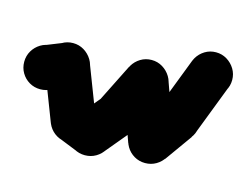

<svg xmlns="http://www.w3.org/2000/svg" viewBox="-155 -739 1211 957"><g transform="rotate(15 450.5 -260.5)"><path d="M-62 -300Q-62 -269 -47 -243.5Q-32 -218 -6.5 -203Q19 -188 50 -188Q81 -188 106.5 -203Q132 -218 147.5 -243.5Q163 -269 163 -300Q163 -331 147.5 -356.5Q132 -382 106.5 -397.5Q81 -413 50 -413Q19 -413 -6.5 -397.5Q-32 -382 -47 -356.5Q-62 -331 -62 -300Z M9 -404 91 -196 191 -236 109 -444Z M38 -340Q38 -309 53 -283.5Q68 -258 93.5 -243Q119 -228 150 -228Q181 -228 206.5 -243Q232 -258 247.5 -283.5Q263 -309 263 -340Q263 -371 247.5 -396.5Q232 -422 206.5 -437.5Q181 -453 150 -453Q119 -453 93.5 -437.5Q68 -422 53 -396.5Q38 -371 38 -340Z M255 -380 45 -300 145 -40 355 -120Z M138 -80Q138 -49 153 -23.5Q168 2 193.5 17Q219 32 250 32Q281 32 306.5 17Q332 2 347.5 -23.5Q363 -49 363 -80Q363 -111 347.5 -136.5Q332 -162 306.5 -177.5Q281 -193 250 -193Q219 -193 193.5 -177.5Q168 -162 153 -136.5Q138 -111 138 -80Z M291 -184 209 24 309 64 391 -144Z M238 -40Q238 -9 253 16.5Q268 42 293.5 57Q319 72 350 72Q381 72 406.5 57Q432 42 447.5 16.5Q463 -9 463 -40Q463 -71 447.5 -96.5Q432 -122 406.5 -137.5Q381 -153 350 -153Q319 -153 293.5 -137.5Q268 -122 253 -96.5Q238 -71 238 -40Z M264 -112 436 32 536 -88 364 -232Z M338 -160Q338 -129 353 -103.5Q368 -78 393.5 -63Q419 -48 450 -48Q481 -48 506.5 -63Q532 -78 547.5 -103.5Q563 -129 563 -160Q563 -191 547.5 -216.5Q532 -242 506.5 -257.5Q481 -273 450 -273Q419 -273 393.5 -257.5Q368 -242 353 -216.5Q338 -191 338 -160Z M349 -210 551 -110 651 -310 449 -410Z M438 -360Q438 -329 453 -303.5Q468 -278 493.5 -263Q519 -248 550 -248Q581 -248 606.5 -263Q632 -278 647.5 -303.5Q663 -329 663 -360Q663 -391 647.5 -416.5Q632 -442 606.5 -457.5Q581 -473 550 -473Q519 -473 493.5 -457.5Q468 -442 453 -416.5Q438 -391 438 -360Z M656 -398 444 -322 544 -42 756 -118Z M538 -80Q538 -49 553 -23.5Q568 2 593.5 17Q619 32 650 32Q681 32 706.5 17Q732 2 747.5 -23.5Q763 -49 763 -80Q763 -111 747.5 -136.5Q732 -162 706.5 -177.5Q681 -193 650 -193Q619 -193 593.5 -177.5Q568 -162 553 -136.5Q538 -111 538 -80Z M558 -146 742 -14 842 -154 658 -286Z M638 -220Q638 -189 653 -163.5Q668 -138 693.5 -123Q719 -108 750 -108Q781 -108 806.5 -123Q832 -138 847.5 -163.5Q863 -189 863 -220Q863 -251 847.5 -276.5Q832 -302 806.5 -317.5Q781 -333 750 -333Q719 -333 693.5 -317.5Q668 -302 653 -276.5Q638 -251 638 -220Z M645 -260 855 -180 955 -440 745 -520Z M738 -480Q738 -449 753 -423.5Q768 -398 793.5 -383Q819 -368 850 -368Q881 -368 906.5 -383Q932 -398 947.5 -423.5Q963 -449 963 -480Q963 -511 947.5 -536.5Q932 -562 906.5 -577.5Q881 -593 850 -593Q819 -593 793.5 -577.5Q768 -562 753 -536.5Q738 -511 738 -480Z"/></g></svg>

Font: Linefont Black
Style: Regular
Weight: 900
Monospace: yes
Version: Version 3.002;gftools[0.9.33]